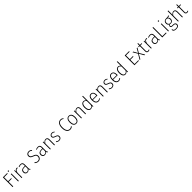

<svg xmlns="http://www.w3.org/2000/svg" viewBox="1460 -5032 9523 9523"><g transform="rotate(-45 6221.0 -270.5)"><path d="M102 0V-684H405L399 -643H149V-364H365V-324H149V0Z M538 -522V0H493V-522ZM549 -709Q549 -694 539.5 -684.5Q530 -675 514 -675Q499 -675 489.5 -685Q480 -695 480 -709Q480 -723 489.5 -733Q499 -743 514 -743Q530 -743 539.5 -733Q549 -723 549 -709Z M958 -526 949 -485Q929 -490 909 -490Q860 -490 829.5 -451Q799 -412 779 -330V0H734V-522H773L776 -409Q796 -471 829 -501.5Q862 -532 912 -532Q934 -532 958 -526Z M1360 -21 1350 11Q1318 3 1301.5 -18Q1285 -39 1282 -79Q1231 11 1135 11Q1067 11 1028 -31.5Q989 -74 989 -145Q989 -225 1041.5 -268.5Q1094 -312 1187 -312H1276V-372Q1276 -434 1250.5 -463.5Q1225 -493 1167 -493Q1110 -493 1037 -463L1024 -498Q1105 -532 1171 -532Q1321 -532 1321 -375V-103Q1321 -66 1330 -48Q1339 -30 1360 -21ZM1276 -127V-277H1192Q1037 -277 1037 -146Q1037 -89 1064.5 -58Q1092 -27 1140 -27Q1230 -27 1276 -127Z M2085 -620 2058 -591Q2023 -624 1990 -638.5Q1957 -653 1913 -653Q1854 -653 1817.5 -619Q1781 -585 1781 -531Q1781 -477 1813 -445.5Q1845 -414 1927 -385Q2020 -353 2062 -309.5Q2104 -266 2104 -185Q2104 -129 2079 -84.5Q2054 -40 2008.5 -14.5Q1963 11 1904 11Q1844 11 1797 -11Q1750 -33 1710 -74L1737 -102Q1775 -67 1813.5 -48.5Q1852 -30 1903 -30Q1972 -30 2014.5 -72Q2057 -114 2057 -184Q2057 -227 2043 -255.5Q2029 -284 1997 -305Q1965 -326 1908 -346Q1813 -379 1773.5 -420.5Q1734 -462 1734 -530Q1734 -575 1756.5 -612.5Q1779 -650 1820 -672Q1861 -694 1913 -694Q1968 -694 2007.5 -675.5Q2047 -657 2085 -620Z M2580 -21 2570 11Q2538 3 2521.5 -18Q2505 -39 2502 -79Q2451 11 2355 11Q2287 11 2248 -31.5Q2209 -74 2209 -145Q2209 -225 2261.5 -268.5Q2314 -312 2407 -312H2496V-372Q2496 -434 2470.5 -463.5Q2445 -493 2387 -493Q2330 -493 2257 -463L2244 -498Q2325 -532 2391 -532Q2541 -532 2541 -375V-103Q2541 -66 2550 -48Q2559 -30 2580 -21ZM2496 -127V-277H2412Q2257 -277 2257 -146Q2257 -89 2284.5 -58Q2312 -27 2360 -27Q2450 -27 2496 -127Z M3070 -377V0H3025V-371Q3025 -494 2934 -494Q2888 -494 2850.5 -464Q2813 -434 2781 -379V0H2736V-522H2775L2779 -428Q2844 -532 2941 -532Q3004 -532 3037 -491.5Q3070 -451 3070 -377Z M3521 -475 3498 -446Q3467 -471 3438.5 -482.5Q3410 -494 3375 -494Q3326 -494 3295.5 -468Q3265 -442 3265 -398Q3265 -360 3291.5 -337Q3318 -314 3384 -293Q3465 -267 3499 -233Q3533 -199 3533 -138Q3533 -71 3486.5 -30Q3440 11 3368 11Q3315 11 3275 -6.5Q3235 -24 3201 -56L3227 -84Q3260 -55 3292 -41.5Q3324 -28 3367 -28Q3420 -28 3453.5 -56.5Q3487 -85 3487 -137Q3487 -170 3476 -191Q3465 -212 3438 -227Q3411 -242 3360 -259Q3284 -283 3252 -315Q3220 -347 3220 -398Q3220 -456 3263.5 -494Q3307 -532 3373 -532Q3416 -532 3451.5 -518Q3487 -504 3521 -475Z M4301 -633 4275 -603Q4243 -630 4214.5 -641.5Q4186 -653 4148 -653Q4057 -653 4001.5 -578Q3946 -503 3946 -342Q3946 -186 4001 -109Q4056 -32 4146 -32Q4190 -32 4220 -46Q4250 -60 4281 -87L4308 -57Q4238 11 4145 11Q4073 11 4017 -28.5Q3961 -68 3929 -147.5Q3897 -227 3897 -342Q3897 -459 3930 -538Q3963 -617 4019 -655.5Q4075 -694 4145 -694Q4195 -694 4230.5 -679Q4266 -664 4301 -633Z M4760 -263Q4760 -132 4707.5 -60.5Q4655 11 4563 11Q4471 11 4419 -60.5Q4367 -132 4367 -260Q4367 -390 4420 -461Q4473 -532 4564 -532Q4657 -532 4708.5 -463.5Q4760 -395 4760 -263ZM4414 -260Q4414 -146 4453 -87.5Q4492 -29 4563 -29Q4635 -29 4674 -87.5Q4713 -146 4713 -263Q4713 -378 4674.5 -435.5Q4636 -493 4564 -493Q4493 -493 4453.5 -435Q4414 -377 4414 -260Z M5251 -377V0H5206V-371Q5206 -494 5115 -494Q5069 -494 5031.5 -464Q4994 -434 4962 -379V0H4917V-522H4956L4960 -428Q5025 -532 5122 -532Q5185 -532 5218 -491.5Q5251 -451 5251 -377Z M5768 -735V0H5729L5725 -81Q5676 11 5582 11Q5500 11 5452.5 -60.5Q5405 -132 5405 -259Q5405 -341 5427.5 -403Q5450 -465 5492 -498.5Q5534 -532 5591 -532Q5672 -532 5723 -461V-741ZM5723 -130V-411Q5699 -449 5668.5 -471Q5638 -493 5596 -493Q5531 -493 5492 -433.5Q5453 -374 5453 -263Q5453 -148 5488.5 -88Q5524 -28 5587 -28Q5633 -28 5665.5 -53.5Q5698 -79 5723 -130Z M6291 -241H5972Q5976 -131 6016.5 -80Q6057 -29 6124 -29Q6162 -29 6190.5 -41Q6219 -53 6251 -80L6274 -52Q6240 -21 6203.5 -5Q6167 11 6123 11Q6031 11 5978 -58.5Q5925 -128 5925 -257Q5925 -387 5975.5 -459.5Q6026 -532 6113 -532Q6201 -532 6247 -466.5Q6293 -401 6293 -282Q6293 -261 6291 -241ZM6248 -297Q6248 -391 6215 -442Q6182 -493 6114 -493Q6052 -493 6014 -441Q5976 -389 5972 -277H6248Z M6779 -377V0H6734V-371Q6734 -494 6643 -494Q6597 -494 6559.5 -464Q6522 -434 6490 -379V0H6445V-522H6484L6488 -428Q6553 -532 6650 -532Q6713 -532 6746 -491.5Q6779 -451 6779 -377Z M7230 -475 7207 -446Q7176 -471 7147.5 -482.5Q7119 -494 7084 -494Q7035 -494 7004.5 -468Q6974 -442 6974 -398Q6974 -360 7000.5 -337Q7027 -314 7093 -293Q7174 -267 7208 -233Q7242 -199 7242 -138Q7242 -71 7195.5 -30Q7149 11 7077 11Q7024 11 6984 -6.5Q6944 -24 6910 -56L6936 -84Q6969 -55 7001 -41.5Q7033 -28 7076 -28Q7129 -28 7162.5 -56.5Q7196 -85 7196 -137Q7196 -170 7185 -191Q7174 -212 7147 -227Q7120 -242 7069 -259Q6993 -283 6961 -315Q6929 -347 6929 -398Q6929 -456 6972.5 -494Q7016 -532 7082 -532Q7125 -532 7160.5 -518Q7196 -504 7230 -475Z M7715 -241H7396Q7400 -131 7440.5 -80Q7481 -29 7548 -29Q7586 -29 7614.5 -41Q7643 -53 7675 -80L7698 -52Q7664 -21 7627.5 -5Q7591 11 7547 11Q7455 11 7402 -58.5Q7349 -128 7349 -257Q7349 -387 7399.5 -459.5Q7450 -532 7537 -532Q7625 -532 7671 -466.5Q7717 -401 7717 -282Q7717 -261 7715 -241ZM7672 -297Q7672 -391 7639 -442Q7606 -493 7538 -493Q7476 -493 7438 -441Q7400 -389 7396 -277H7672Z M8195 -735V0H8156L8152 -81Q8103 11 8009 11Q7927 11 7879.5 -60.5Q7832 -132 7832 -259Q7832 -341 7854.5 -403Q7877 -465 7919 -498.5Q7961 -532 8018 -532Q8099 -532 8150 -461V-741ZM8150 -130V-411Q8126 -449 8095.5 -471Q8065 -493 8023 -493Q7958 -493 7919 -433.5Q7880 -374 7880 -263Q7880 -148 7915.5 -88Q7951 -28 8014 -28Q8060 -28 8092.5 -53.5Q8125 -79 8150 -130Z M8957 -684 8951 -643H8696V-377H8917V-337H8696V-40H8962V0H8649V-684Z M9232 -280 9399 0H9347L9205 -252L9063 0H9013L9179 -278L9035 -522H9085L9206 -305L9328 -522H9378Z M9718 -21Q9675 11 9621 11Q9568 11 9538 -21Q9508 -53 9508 -112V-484H9431V-522H9508V-649L9553 -654V-522H9677L9671 -484H9553V-114Q9553 -29 9625 -29Q9663 -29 9699 -52Z M10037 -526 10028 -485Q10008 -490 9988 -490Q9939 -490 9908.5 -451Q9878 -412 9858 -330V0H9813V-522H9852L9855 -409Q9875 -471 9908 -501.5Q9941 -532 9991 -532Q10013 -532 10037 -526Z M10439 -21 10429 11Q10397 3 10380.5 -18Q10364 -39 10361 -79Q10310 11 10214 11Q10146 11 10107 -31.5Q10068 -74 10068 -145Q10068 -225 10120.5 -268.5Q10173 -312 10266 -312H10355V-372Q10355 -434 10329.5 -463.5Q10304 -493 10246 -493Q10189 -493 10116 -463L10103 -498Q10184 -532 10250 -532Q10400 -532 10400 -375V-103Q10400 -66 10409 -48Q10418 -30 10439 -21ZM10355 -127V-277H10271Q10116 -277 10116 -146Q10116 -89 10143.5 -58Q10171 -27 10219 -27Q10309 -27 10355 -127Z M10646 -684V-43H10904L10897 0H10599V-684Z M11064 -522V0H11019V-522ZM11075 -709Q11075 -694 11065.5 -684.5Q11056 -675 11040 -675Q11025 -675 11015.5 -685Q11006 -695 11006 -709Q11006 -723 11015.5 -733Q11025 -743 11040 -743Q11056 -743 11065.5 -733Q11075 -723 11075 -709Z M11601 -516Q11562 -503 11474 -501Q11553 -460 11553 -355Q11553 -277 11508 -231.5Q11463 -186 11385 -186Q11350 -186 11324 -196Q11305 -185 11294.5 -168Q11284 -151 11284 -132Q11284 -73 11367 -73H11434Q11506 -73 11547 -37.5Q11588 -2 11588 55Q11588 124 11537.5 163Q11487 202 11388 202Q11285 202 11239.5 167Q11194 132 11194 56H11235Q11237 115 11270.5 139.5Q11304 164 11388 164Q11542 164 11542 58Q11542 14 11512.5 -10Q11483 -34 11428 -34H11364Q11304 -34 11272.5 -58.5Q11241 -83 11241 -123Q11241 -174 11293 -210Q11214 -255 11214 -358Q11214 -437 11260.5 -484.5Q11307 -532 11385 -532Q11471 -531 11509 -537.5Q11547 -544 11587 -560ZM11260 -358Q11260 -293 11293.5 -257Q11327 -221 11384 -221Q11444 -221 11475.5 -255Q11507 -289 11507 -356Q11507 -421 11476.5 -458.5Q11446 -496 11385 -496Q11323 -496 11291.5 -459.5Q11260 -423 11260 -358Z M12043 -377V0H11998V-371Q11998 -494 11907 -494Q11861 -494 11823.5 -464Q11786 -434 11754 -379V0H11709V-735L11754 -741V-429Q11786 -478 11824.5 -505Q11863 -532 11914 -532Q11976 -532 12009.5 -491Q12043 -450 12043 -377Z M12442 -21Q12399 11 12345 11Q12292 11 12262 -21Q12232 -53 12232 -112V-484H12155V-522H12232V-649L12277 -654V-522H12401L12395 -484H12277V-114Q12277 -29 12349 -29Q12387 -29 12423 -52Z"/></g></svg>

Font: Fira Sans Condensed ExtraLight
Style: Regular
Weight: 275
Width: 3
Designer: Carrois Corporate & Edenspiekermann AG
Foundry: Carrois Corporate GbR & Edenspiekermann AG
Version: Version 4.203